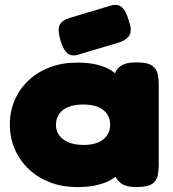

<svg xmlns="http://www.w3.org/2000/svg" viewBox="-20 -752 702 779"><path d="M533 7Q488 7 467 -11.5Q446 -30 445 -50H461Q454 -37 433 -24Q412 -11 377.5 -2Q343 7 294 7Q232 7 182 -12.5Q132 -32 95.5 -67Q59 -102 39.5 -148Q20 -194 20 -247Q20 -300 39.5 -345.5Q59 -391 95.5 -425.5Q132 -460 182 -479Q232 -498 294 -498Q342 -498 376 -489Q410 -480 431 -466.5Q452 -453 460 -439H445Q445 -465 466.5 -482Q488 -499 534 -499Q579 -499 597.5 -485.5Q616 -472 620 -451Q624 -430 624 -408V-83Q624 -61 620 -40Q616 -19 597.5 -6Q579 7 533 7ZM320 -164Q356 -164 380 -175Q404 -186 415.5 -204.5Q427 -223 427 -246Q427 -270 415 -288.5Q403 -307 379 -317.5Q355 -328 318 -328Q281 -328 256 -317.5Q231 -307 219 -288Q207 -269 207 -245Q207 -222 219.5 -204Q232 -186 257 -175Q282 -164 320 -164ZM290 -528Q266 -524 251.5 -537.5Q237 -551 226 -586Q213 -628 221 -648.5Q229 -669 265 -680L435 -731Q460 -736 475.5 -722Q491 -708 501 -673Q516 -633 507 -612.5Q498 -592 464 -580Z"/></svg>

Font: Fredoka SemiExpanded
Style: Bold
Weight: 700
Width: 6
Designer: Ben Nathan
Foundry: Milena B. Brandão, Ben Nathan
Version: Version 2.001